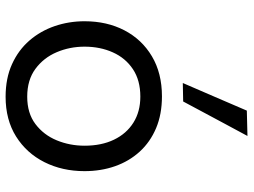

<svg xmlns="http://www.w3.org/2000/svg" viewBox="-122 -710 842 637"><g transform="rotate(90 298.5 -391.0)"><path d="M300.5 10.9Q239.2 10.9 192.5 -10.3Q145.7 -31.5 114 -68.1Q82.3 -104.7 66.1 -152Q50 -199.2 50 -251Q50 -325.3 80.1 -383.2Q110.3 -441.2 166.3 -474.5Q222.2 -507.8 299.2 -507.8Q358.5 -507.8 404.6 -488.4Q450.6 -469 482.6 -434Q514.5 -398.9 530.9 -352.2Q547.3 -305.5 547.3 -251Q547.3 -177.3 517.5 -117.9Q487.7 -58.6 432.3 -23.8Q376.8 10.9 300.5 10.9ZM300.3 -60.8Q355 -60.8 391 -88Q427.1 -115.2 445 -158.6Q462.9 -201.9 462.9 -251Q462.9 -306.9 443 -348.5Q423 -390.1 386.4 -413.1Q349.9 -436.1 300 -436.1Q246 -436.1 209 -411.5Q172 -386.9 153.2 -344.8Q134.3 -302.8 134.3 -251Q134.3 -201.9 152.7 -158.6Q171.1 -115.2 208 -88Q244.9 -60.8 300.3 -60.8ZM254.9 -577Q278 -630.3 301 -683.6Q323.9 -736.9 346.5 -789.4L430.6 -791.5Q411.2 -755.5 392 -719.8Q372.9 -684.1 354 -648.9Q335.1 -613.7 316.2 -578.2Z"/></g></svg>

Font: Commissioner Thin
Style: Regular
Weight: 100
Designer: Kostas Bartsokas
Foundry: Kostas Bartsokas
Version: Version 1.001;gftools[0.9.23]